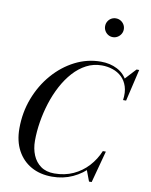

<svg xmlns="http://www.w3.org/2000/svg" viewBox="-109 -1125 955 1214"><g transform="rotate(10 368.0 -518.0)"><path d="M310 10Q233 10 175.8 -22.2Q118.5 -54.5 86.5 -114Q54.5 -173.5 54.5 -255Q54.5 -357.5 89.2 -448.8Q124 -540 184.8 -610Q245.5 -680 324 -720Q402.5 -760 490 -760Q549 -760 595.2 -736Q641.5 -712 665 -664.2Q688.5 -616.5 679.5 -545H669Q676 -595.5 664.2 -632Q652.5 -668.5 627.8 -691.8Q603 -715 569.8 -726.2Q536.5 -737.5 500 -737.5Q446.5 -737.5 401 -713.8Q355.5 -690 318.2 -648.8Q281 -607.5 252.2 -553.5Q223.5 -499.5 204.2 -438.8Q185 -378 175 -315.8Q165 -253.5 165 -195.5Q165 -144.5 182.2 -103Q199.5 -61.5 234 -37Q268.5 -12.5 320.5 -12.5Q387.5 -12.5 442 -37.5Q496.5 -62.5 536.5 -106.2Q576.5 -150 599 -205H610.5Q590.5 -143.5 546.8 -94.8Q503 -46 442.2 -18Q381.5 10 310 10ZM546.5 0 520 -70.5Q536.5 -89.5 554 -109.8Q571.5 -130 585.5 -158L599 -205H618.5L563.5 0ZM669 -545 676.5 -586.5Q674.5 -611.5 669.8 -633Q665 -654.5 652.5 -677.5L719.5 -750H736.5L688.5 -545ZM535.5 -925.5Q519 -925.5 505.5 -933.8Q492 -942 484 -955.8Q476 -969.5 476 -986Q476 -1002.5 484 -1016.2Q492 -1030 505.5 -1038Q519 -1046 535.5 -1046Q552 -1046 565.8 -1038Q579.5 -1030 587.8 -1016.2Q596 -1002.5 596 -986Q596 -969.5 587.8 -955.8Q579.5 -942 565.8 -933.8Q552 -925.5 535.5 -925.5Z"/></g></svg>

Font: Bodoni Moda
Style: Italic
Weight: 400
Italic angle: -13°
Designer: Owen Earl
Foundry: indestructible type
Version: Version 2.005